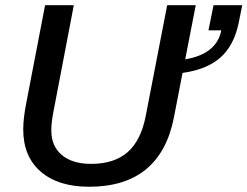

<svg xmlns="http://www.w3.org/2000/svg" viewBox="-20 -708 951 738"><path d="M322.3 9.8Q203.6 9.8 136.5 -48.3Q69.3 -106.4 69.3 -210.4Q69.3 -252.4 80.6 -310.1L153.3 -688H263.7L186 -281.7Q177.2 -238.3 177.2 -207Q177.2 -146 217.8 -112.1Q258.3 -78.1 330.1 -78.1Q419.4 -78.1 470.9 -123.5Q522.5 -168.9 540.5 -264.2L622.6 -688H732.4L691.9 -480Q812.5 -500 830.6 -591.3H781.2L800.8 -688H911.1L897.5 -620.6Q879.9 -534.2 827.9 -487.5Q775.9 -440.9 681.6 -427.7L648.9 -258.8Q623.5 -125.5 542 -57.9Q460.4 9.8 322.3 9.8Z"/></svg>

Font: Arimo Medium
Style: Italic
Weight: 500
Italic angle: -12°
Designer: Steve Matteson
Foundry: Monotype Imaging Inc.
Version: Version 1.33